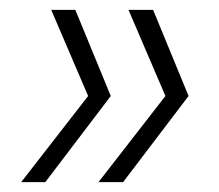

<svg xmlns="http://www.w3.org/2000/svg" viewBox="-20 -490 445 390"><path d="M180 -120H230L363 -295L291 -470H241L316 -295ZM72 -120 205 -295 133 -470H84L159 -295L23 -120Z"/></svg>

Font: Momo Neue ExtLt
Style: Italic
Weight: 200
Italic angle: -10°
Designer: Ninad Kale (Devanagari), Jonny Pinhorn (Latin)
Foundry: Indian Type Foundry
Version: 4.004